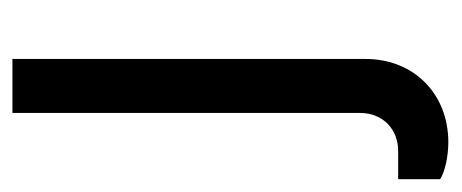

<svg xmlns="http://www.w3.org/2000/svg" viewBox="-260 -216 714 297"><g transform="rotate(-90 96.5 -67.0)"><path d="M25.4 270C101.1 270 154.3 215.8 154.3 142.1V-404.3H70.8V133.3C70.8 168.9 45.4 192.4 12.2 192.4H-31.7V257.3C-21.5 264.2 2.4 270 25.4 270Z"/></g></svg>

Font: Now Medium
Style: Regular
Weight: 500
Designer: Alfredo Marco Pradil
Foundry: Alfredo Marco Pradil
Version: Version 1.200;hotconv 1.0.109;makeotfexe 2.5.65596